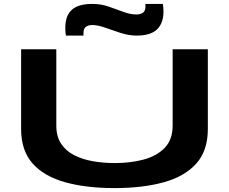

<svg xmlns="http://www.w3.org/2000/svg" viewBox="-20 -952 1171 982"><path d="M88 -292V-700H268V-310Q268 -254 292.5 -217Q317 -180 359 -158.5Q401 -137 454.5 -127.5Q508 -118 567 -118Q648 -118 715 -136Q782 -154 822.5 -196Q863 -238 863 -310V-700H1043V-292Q1043 -181 983.5 -115Q924 -49 816.5 -19.5Q709 10 566 10Q422 10 314.5 -19.5Q207 -49 147.5 -115Q88 -181 88 -292ZM317 -770Q315 -781 314.5 -791.5Q314 -802 314 -810Q314 -872 347.5 -902Q381 -932 452 -932Q496 -932 535.5 -918.5Q575 -905 610.5 -891.5Q646 -878 678 -878Q698 -878 711 -887Q724 -896 724 -919Q724 -927 723 -932H813Q815 -921 815.5 -911Q816 -901 816 -891Q816 -834 783.5 -802Q751 -770 679 -770Q639 -770 597 -783.5Q555 -797 517.5 -810.5Q480 -824 453 -824Q432 -824 419.5 -815Q407 -806 407 -783Q407 -780 407 -777Q407 -774 407 -770Z"/></svg>

Font: Georama ExtraExtended SemiBold
Style: Regular
Weight: 600
Width: 8
Designer: Jean-Baptiste Levee
Foundry: Production Type
Version: Version 1.000